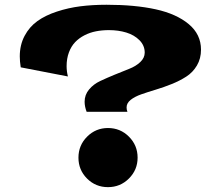

<svg xmlns="http://www.w3.org/2000/svg" viewBox="-20 -752 902 791"><path d="M336.9 -291.5Q328.6 -313 328.6 -333Q328.6 -361.3 346.9 -383.3Q365.2 -405.3 392.8 -418.2Q420.4 -431.2 452.4 -444.3Q484.4 -457.5 512 -468.3Q539.6 -479 557.9 -496.3Q576.2 -513.7 576.2 -535.2Q576.2 -564.5 554.7 -586.2Q533.2 -607.9 500.5 -617.9Q467.8 -627.9 428.7 -627.9Q400.4 -627.9 375.5 -623Q350.6 -618.2 328.1 -606.7Q305.7 -595.2 289.6 -578.4Q273.4 -561.5 263.9 -536.1Q254.4 -510.7 254.4 -479.5Q254.4 -458 259.8 -437L65.4 -474.6Q61.5 -499.5 61.5 -519.5Q61.5 -566.9 81.3 -604.2Q101.1 -641.6 134.3 -665.3Q167.5 -689 214.4 -704.3Q261.2 -719.7 311.3 -726.1Q361.3 -732.4 418.9 -732.4Q536.1 -732.4 621.6 -713.6Q707 -694.8 757.6 -652.6Q808.1 -610.4 808.1 -547.4Q808.1 -510.7 791.3 -482.2Q774.4 -453.6 747.3 -436.3Q720.2 -418.9 687.5 -405.8Q654.8 -392.6 622.1 -382.8Q589.4 -373 562.3 -363.5Q535.2 -354 518.3 -340.6Q501.5 -327.1 501.5 -309.6Q501.5 -300.3 504.9 -291.5ZM424.8 -224.6Q475.6 -224.6 511.2 -189Q546.9 -153.3 546.9 -102.5Q546.9 -52.2 511.2 -16.6Q475.6 19 424.8 19Q374 19 338.6 -16.4Q303.2 -51.8 303.2 -102.5Q303.2 -153.3 338.9 -189Q374.5 -224.6 424.8 -224.6Z"/></svg>

Font: Goblin
Style: Regular
Weight: 400
Designer: Riccardo De Franceschi
Foundry: Sorkin Type Co.
Version: Version 1.001